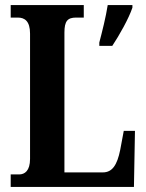

<svg xmlns="http://www.w3.org/2000/svg" viewBox="-20 -734 575 754"><path d="M22 0H506L510 -220H466L452 -145C440 -86 421 -57 384 -57H233V-606C233 -651 245 -665 279 -665H309V-714H22V-665H50C77 -665 98 -651 98 -602V-110C98 -63 77 -49 55 -49H22ZM370 -567V-554H421C449 -596 486 -662 500 -704V-714H403C396 -668 381 -609 370 -567Z"/></svg>

Font: Noto Serif Bengali ExtraCondensed
Style: Bold
Weight: 700
Width: 2
Designer: Juan Bruce, Universal Thirst, Indian Type Foundry and the Monotype Design Team.
Foundry: Monotype Imaging Inc.
Version: Version 2.003